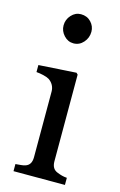

<svg xmlns="http://www.w3.org/2000/svg" viewBox="-115 -790 524 840"><g transform="rotate(15 146.5 -370.0)"><path d="M269 0H36.1V-32.2Q47.4 -33.2 59.3 -34.2Q71.3 -35.2 80.1 -38.1Q93.8 -42.5 100.3 -53.5Q106.9 -64.5 106.9 -82V-379.4Q106.9 -395 99.9 -408Q92.8 -420.9 80.1 -429.7Q70.8 -435.5 53.2 -439.7Q35.6 -443.8 21 -444.8V-476.6L190.9 -487.3L197.8 -480.5V-87.9Q197.8 -70.8 204.3 -59.6Q210.9 -48.3 225.1 -43Q235.8 -38.6 246.1 -35.9Q256.3 -33.2 269 -32.2ZM207.5 -677.2Q207.5 -649.4 189.2 -628.7Q170.9 -607.9 144 -607.9Q119.1 -607.9 100.8 -627.7Q82.5 -647.5 82.5 -672.9Q82.5 -699.7 100.8 -719.7Q119.1 -739.7 144 -739.7Q171.9 -739.7 189.7 -720.9Q207.5 -702.1 207.5 -677.2Z"/></g></svg>

Font: UniBurma_GGSerif
Style: Book
Weight: 400
Designer: Victor San Kho Lin (for Burmese only and related typography optimization with it)
Foundry: http://www.unimm.org
Version: 2.0